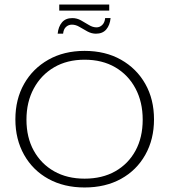

<svg xmlns="http://www.w3.org/2000/svg" viewBox="-20 -819 749 849"><path d="M354 10Q263 10 194 -28Q125 -66 86.5 -134.5Q48 -203 48 -291Q48 -380 86.5 -448Q125 -516 194 -555Q263 -594 354 -594Q446 -594 515 -555Q584 -516 622.5 -448Q661 -380 661 -291Q661 -203 622.5 -134.5Q584 -66 515 -28Q446 10 354 10ZM354 -29Q432 -29 489.5 -61.5Q547 -94 579 -152.5Q611 -211 611 -290Q611 -368 579 -428Q547 -488 489.5 -521.5Q432 -555 354 -555Q277 -555 219.5 -521.5Q162 -488 129.5 -428Q97 -368 97 -290Q97 -211 129.5 -152.5Q162 -94 219.5 -61.5Q277 -29 354 -29ZM404 -670Q385 -670 366.5 -680Q348 -690 331.5 -700Q315 -710 298 -710Q283 -710 272 -700Q261 -690 259 -670H235Q238 -701 254 -720Q270 -739 300 -739Q320 -739 338 -729Q356 -719 373 -708.5Q390 -698 407 -698Q421 -698 432 -708.5Q443 -719 445 -739H469Q466 -708 450 -689Q434 -670 404 -670ZM242 -772V-799H463V-772Z"/></svg>

Font: Rokkitt ExtraLight
Style: Regular
Weight: 250
Version: Version 3.103